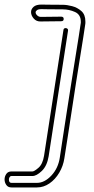

<svg xmlns="http://www.w3.org/2000/svg" viewBox="-54 -749 410 841"><path d="M-4 72Q-19 72 -26.5 61Q-34 50 -34 37Q-34 24 -26.5 13Q-19 2 -4 2H88Q96 2 114.5 -14Q133 -30 139 -67L224 -618Q225 -626 234 -626Q238 -626 241.5 -623Q245 -620 244 -615L159 -64Q152 -22 129 0Q106 22 88 22H-4Q-9 22 -12 27Q-15 32 -15 37Q-15 52 -4 52H108Q141 52 171 20Q201 -12 208 -59Q214 -98 222 -151.5Q230 -205 239.5 -265.5Q249 -326 258.5 -386.5Q268 -447 276.5 -499.5Q285 -552 291 -590Q297 -628 299 -643Q300 -646 300 -649Q300 -652 300 -654Q300 -685 274.5 -696.5Q249 -708 221 -708Q181 -708 154.5 -708.5Q128 -709 128 -709Q114 -709 108 -704.5Q102 -700 102 -695Q102 -688 109 -681.5Q116 -675 125 -675L214 -676Q225 -676 225 -666Q225 -656 214 -656L125 -655Q106 -654 94 -667.5Q82 -681 82 -696Q82 -709 93 -719Q104 -729 128 -729Q128 -729 154.5 -728.5Q181 -728 221 -728Q239 -728 262 -722Q285 -716 302.5 -700.5Q320 -685 320 -655Q320 -651 320 -647.5Q320 -644 319 -640Q317 -625 311 -587Q305 -549 296.5 -496.5Q288 -444 278.5 -383.5Q269 -323 260 -262.5Q251 -202 242.5 -148.5Q234 -95 228 -56Q223 -22 205.5 7.5Q188 37 162.5 54.5Q137 72 108 72Z"/></svg>

Font: Neonderthaw
Style: Regular
Weight: 400
Designer: Robert E. Leuschke
Foundry: Robert E. Leuschke
Version: Version 1.010; ttfautohint (v1.8.3)